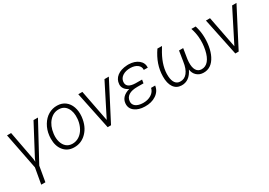

<svg xmlns="http://www.w3.org/2000/svg" viewBox="9 -1341 3284 2347"><g transform="rotate(-30 1650.5 -167.5)"><path d="M436.5 -528.3H499L219.2 -11.7L182.1 202.6H123.5L162.6 -19L62.5 -528.3H120.1L198.2 -113.8L200.7 -76.2L219.2 -118.2Z M504.9 0ZM508.8 -269Q517.6 -345.7 555.7 -409.4Q593.8 -473.1 650.6 -506.3Q707.5 -539.6 773.9 -538.1Q839.4 -537.1 885.5 -502.2Q931.6 -467.3 952.9 -407Q974.1 -346.7 967.3 -273.4L966.3 -264.2Q951.7 -139.2 877.7 -63.5Q803.7 12.2 700.2 9.8Q611.3 8.3 558.1 -55.7Q504.9 -119.6 505.9 -224.6L507.3 -252.4ZM565.4 -252.4Q559.1 -194.3 574 -145.3Q588.9 -96.2 621.6 -68.4Q654.3 -40.5 703.1 -39.1Q755.9 -38.1 799.6 -65.9Q843.3 -93.8 871.6 -144.5Q899.9 -195.3 908.2 -256.8L909.7 -272.9Q918.5 -367.2 880.6 -427Q842.8 -486.8 771 -488.3Q692.9 -490.7 636 -428Q579.1 -365.2 566.4 -261.2Z M1068.4 0ZM1212.4 -82.5 1438 -528.3H1499.5L1225.6 0H1178.2L1068.4 -528.3H1126Z M1511.2 -140.6Q1518.1 -237.3 1639.2 -272.9Q1600.6 -290.5 1580.6 -319.1Q1560.5 -347.7 1562.5 -383.3Q1566.4 -450.2 1618.9 -491.2Q1671.4 -532.2 1761.2 -537.1L1783.2 -537.6Q1867.2 -535.2 1918.9 -493.9Q1970.7 -452.6 1967.3 -385.3L1910.6 -385.7Q1914.1 -430.7 1877.7 -458.7Q1841.3 -486.8 1781.2 -488.3Q1715.3 -489.7 1671.1 -461.9Q1627 -434.1 1621.1 -385.3Q1611.8 -298.3 1739.7 -294.4L1833.5 -293.9L1825.2 -245.1L1740.2 -245.6Q1660.2 -245.6 1617.7 -218.8Q1575.2 -191.9 1569.8 -140.6Q1564.9 -94.7 1600.8 -67.6Q1636.7 -40.5 1702.6 -39.1Q1770.5 -38.1 1818.8 -68.8Q1867.2 -99.6 1877.9 -150.9H1935.5Q1925.3 -76.2 1859.9 -32Q1794.4 12.2 1700.2 9.8Q1612.8 8.3 1559.6 -32.5Q1506.3 -73.2 1511.2 -140.6Z M2249.5 -527.8 2209.5 -460Q2122.1 -303.2 2130.4 -168.5Q2134.3 -106.9 2158.2 -73.7Q2182.1 -40.5 2224.1 -39.1Q2285.6 -35.6 2325.9 -86.2Q2366.2 -136.7 2379.4 -232.9L2402.3 -376H2460.9L2438 -232.9L2434.6 -193.8Q2431.2 -119.1 2455.3 -79.3Q2479.5 -39.6 2527.8 -38.6Q2585 -37.6 2624.3 -84.2Q2663.6 -130.9 2682.1 -219.5Q2700.7 -308.1 2692.9 -396.5Q2687 -464.4 2664.6 -528.8L2725.1 -528.3Q2745.6 -462.9 2750.5 -397Q2756.3 -315.4 2743.7 -239.5Q2731 -163.6 2702.6 -108.4Q2640.6 13.2 2526.4 10.3Q2472.2 9.3 2434.8 -24.4Q2397.5 -58.1 2390.6 -113.8Q2329.1 13.7 2217.3 10.3Q2146.5 8.3 2108.9 -47.1Q2071.3 -102.5 2072.8 -199.7Q2074.2 -286.1 2101.8 -366.7Q2129.4 -447.3 2185.1 -528.3Z M2870.1 0ZM3014.2 -82.5 3239.7 -528.3H3301.3L3027.3 0H2980L2870.1 -528.3H2927.7Z"/></g></svg>

Font: Roboto Light
Style: Italic
Weight: 300
Italic angle: -12°
Designer: Google
Version: Version 2.134; 2016; ttfautohint (v1.6)